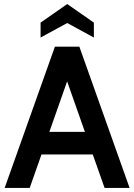

<svg xmlns="http://www.w3.org/2000/svg" viewBox="-20 -931 665 951"><path d="M445 -819V-745L313 -817L181 -745V-819L313 -911ZM622 0H498L439.5 -166H185.5L127 0H3L252 -700H373ZM312.5 -528 224.5 -278H400.5Z"/></svg>

Font: Cabin
Style: Bold
Weight: 700
Designer: Pablo Impallari
Foundry: Pablo Impallari. http://www.impallari.com Igino Marini. http://www.ikern.com
Version: Version 3.001;hotconv 1.0.109;makeotfexe 2.5.65596